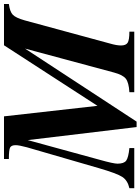

<svg xmlns="http://www.w3.org/2000/svg" viewBox="83 -822 721 986"><g transform="rotate(-90 444.0 -328.5)"><path d="M917 -669V-644Q878 -639 862 -624Q846 -609 833 -563L714 -125Q704 -91 704 -68Q704 -43 718 -34Q732 -25 775 -25V0H464V-25Q514 -28 533.5 -43.5Q553 -59 565 -104L688 -561L313 12H285L218 -547L117 -178Q97 -107 97 -86Q97 -53 112.5 -41.5Q128 -30 177 -25V0H-29V-25Q11 -34 29 -61.5Q47 -89 74 -182L181 -551Q192 -592 192 -609Q192 -631 180 -637.5Q168 -644 121 -644V-669H340L394 -189L705 -669Z"/></g></svg>

Font: STIX
Style: Bold Italic
Weight: 700
Italic angle: -16.33°
Designer: MicroPress Inc., with final additions and corrections provided by Coen Hoffman, Elsevier (retired)
Version: Version 1.1.1